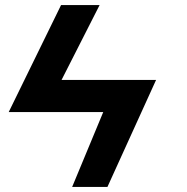

<svg xmlns="http://www.w3.org/2000/svg" viewBox="-20 -739 739 758"><path d="M221.1 -719.1 14.4 -296.6H387.6L264.8 -0.9H404.1L596.2 -423.4H223L373.3 -719.1Z"/></svg>

Font: Hussar
Style: BdOpOblOne
Weight: 700
Foundry: Cannot Into Space Fonts
Version: Version 2.00